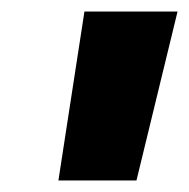

<svg xmlns="http://www.w3.org/2000/svg" viewBox="-20 -720 327 332"><path d="M126 -700H287L216 -408H81Z"/></svg>

Font: Montserrat Alternates ExtraBold
Style: Italic
Weight: 800
Italic angle: -11.3°
Designer: Julieta Ulanovsky
Foundry: Julieta Ulanovsky
Version: Version 7.200